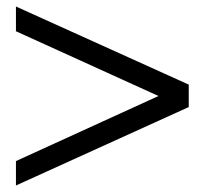

<svg xmlns="http://www.w3.org/2000/svg" viewBox="-20 -559 628 590"><path d="M29 11V-64L467 -264L29 -463V-539L560 -299V-230Z"/></svg>

Font: MM Ethnic
Style: Regular
Weight: 400
Designer: Khon Soe Zaw Thu
Version: Version 1.00 July 18, 2016, initial release